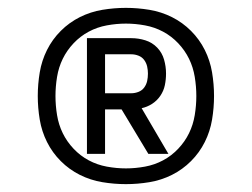

<svg xmlns="http://www.w3.org/2000/svg" viewBox="-20 -905 640 488"><path d="M300 -437Q270 -437 240 -442Q210 -447 183 -460.5Q156 -474 134.5 -495.5Q113 -517 99.5 -544Q86 -571 81 -601Q76 -631 76 -661Q76 -691 81 -721Q86 -751 99.5 -778Q113 -805 134.5 -826.5Q156 -848 183 -861.5Q210 -875 240 -880Q270 -885 300 -885Q330 -885 360 -880Q390 -875 417 -861.5Q444 -848 465.5 -826.5Q487 -805 500.5 -778Q514 -751 519 -721Q524 -691 524 -661Q524 -631 519 -601Q514 -571 500.5 -544Q487 -517 465.5 -495.5Q444 -474 417 -460.5Q390 -447 360 -442Q330 -437 300 -437ZM300 -477Q324 -477 348.5 -481.5Q373 -486 394.5 -497.5Q416 -509 433 -527Q450 -545 460.5 -566.5Q471 -588 475 -612.5Q479 -637 479 -661Q479 -685 475 -709.5Q471 -734 460.5 -755.5Q450 -777 433 -795Q416 -813 394.5 -824.5Q373 -836 348.5 -840.5Q324 -845 300 -845Q276 -845 251.5 -840.5Q227 -836 205.5 -824.5Q184 -813 167 -795Q150 -777 139.5 -755.5Q129 -734 125 -709.5Q121 -685 121 -661Q121 -637 125 -612.5Q129 -588 139.5 -566.5Q150 -545 167 -527Q184 -509 205.5 -497.5Q227 -486 251.5 -481.5Q276 -477 300 -477ZM201 -514V-808H314Q332 -808 349.5 -802.5Q367 -797 379.5 -784Q392 -771 397 -753.5Q402 -736 402 -718Q402 -703 399 -688.5Q396 -674 387.5 -661.5Q379 -649 366.5 -641Q354 -633 340 -630L408 -514H357L289 -627H247V-514ZM247 -668H314Q323 -668 332 -671.5Q341 -675 346.5 -682.5Q352 -690 354 -699Q356 -708 356 -718Q356 -727 354 -736Q352 -745 346.5 -752.5Q341 -760 332 -763.5Q323 -767 314 -767H247Z"/></svg>

Font: R Plex Mono
Style: Regular
Weight: 400
Monospace: yes
Designer: Belleve Invis
Foundry: Belleve Invis
Version: Version 31.8.0